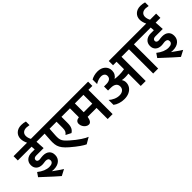

<svg xmlns="http://www.w3.org/2000/svg" viewBox="68 -1939 3089 3089"><g transform="rotate(-45 1613.0 -394.5)"><path d="M-10 -648H297Q283 -675 274.5 -706Q266 -737 266 -764Q266 -832 311.5 -874Q357 -916 431 -916Q478 -916 525 -902V-820Q481 -828 462 -828Q413 -828 386 -804Q359 -780 359 -738Q359 -695 384 -648H523V-551H415L424 -398H255Q227 -398 211.5 -386Q196 -374 196 -353Q196 -334 209.5 -323.5Q223 -313 247 -313L268 -315L297 -319Q321 -321 332 -321Q401 -321 439.5 -286.5Q478 -252 478 -189Q478 -120 429 -79Q380 -38 296 -38Q275 -38 254 -41L278 -24Q390 57 418 72L313 127Q258 82 30 -130L78 -200Q128 -160 178.5 -139Q229 -118 276 -118Q319 -118 342 -134Q365 -150 365 -179Q365 -231 303 -231Q296 -231 280 -229L251 -225L221 -223Q158 -223 121 -257Q84 -291 84 -349Q84 -411 126 -448Q168 -485 237 -485H308L303 -551H-10Z M503 -648H1088V-551H983V-414Q983 -348 965.5 -311Q948 -274 912 -252L822 -298Q849 -319 860 -343Q871 -367 871 -414V-551H712L703 -408Q702 -395 702 -373Q702 -335 710.5 -308Q719 -281 740.5 -255Q762 -229 804 -192Q888 -118 957.5 -72.5Q1027 -27 1065 -14L957 49Q927 37 867.5 -4Q808 -45 724 -117Q671 -163 642.5 -200.5Q614 -238 602 -276.5Q590 -315 590 -366Q590 -393 591 -408L600 -551H503Z M1686 -551H1596V0H1483V-253H1281Q1264 -150 1208 -150Q1181 -150 1155.5 -167.5Q1130 -185 1114 -214Q1098 -243 1098 -275Q1098 -338 1176 -348V-551H1068V-648H1686ZM1483 -350V-551H1288V-350Z M1711 -95V-207Q1745 -175 1792.5 -154Q1840 -133 1887 -133Q1938 -133 1968 -158.5Q1998 -184 1998 -227Q1998 -272 1965.5 -296Q1933 -320 1872 -320H1812V-412H1862Q1916 -412 1944.5 -432.5Q1973 -453 1973 -492Q1973 -524 1950.5 -542.5Q1928 -561 1890 -561Q1859 -561 1824.5 -549Q1790 -537 1761 -518V-621Q1788 -637 1827 -647.5Q1866 -658 1907 -658Q1987 -658 2036.5 -614.5Q2086 -571 2086 -501Q2086 -461 2068 -429Q2050 -397 2018 -377Q2063 -370 2114 -370Q2175 -370 2236 -381V-551H2156V-648H2722V-551H2632V0H2519V-551H2349V0H2236V-281Q2191 -275 2157 -275Q2119 -275 2087 -282Q2111 -247 2111 -207Q2111 -157 2085 -118Q2059 -79 2011.5 -57Q1964 -35 1902 -35Q1846 -35 1795.5 -51.5Q1745 -68 1711 -95Z M2701 -648H3008Q2994 -675 2985.5 -706Q2977 -737 2977 -764Q2977 -832 3022.5 -874Q3068 -916 3142 -916Q3189 -916 3236 -902V-820Q3192 -828 3173 -828Q3124 -828 3097 -804Q3070 -780 3070 -738Q3070 -695 3095 -648H3234V-551H3126L3135 -398H2966Q2938 -398 2922.5 -386Q2907 -374 2907 -353Q2907 -334 2920.5 -323.5Q2934 -313 2958 -313L2979 -315L3008 -319Q3032 -321 3043 -321Q3112 -321 3150.5 -286.5Q3189 -252 3189 -189Q3189 -120 3140 -79Q3091 -38 3007 -38Q2986 -38 2965 -41L2989 -24Q3101 57 3129 72L3024 127Q2969 82 2741 -130L2789 -200Q2839 -160 2889.5 -139Q2940 -118 2987 -118Q3030 -118 3053 -134Q3076 -150 3076 -179Q3076 -231 3014 -231Q3007 -231 2991 -229L2962 -225L2932 -223Q2869 -223 2832 -257Q2795 -291 2795 -349Q2795 -411 2837 -448Q2879 -485 2948 -485H3019L3014 -551H2701Z"/></g></svg>

Font: Madhuban Medium
Style: Regular
Weight: 500
Designer: jaikishan Patel
Foundry: MagicType
Version: Version 1.000